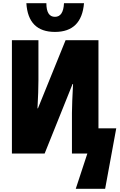

<svg xmlns="http://www.w3.org/2000/svg" viewBox="-20 -967 758 1209"><path d="M509 -947H383Q379 -861 326 -861Q272 -861 272 -947H146Q157 -766 326 -766Q494 -766 509 -947ZM642 222 712 -159H600V-714H393L219 -285H216Q222 -393 222 -460V-714H55V0H261L437 -438H440Q437 -378 435 -332.5Q433 -287 433 -256V0H530L457 222Z"/></svg>

Font: Noto Sans Display Condensed Black
Style: Regular
Weight: 900
Width: 3
Designer: Monotype Design team
Foundry: Monotype Imaging Inc.
Version: 1.000